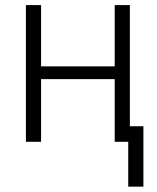

<svg xmlns="http://www.w3.org/2000/svg" viewBox="-20 -548 607 742"><path d="M481.9 0H423.3V-242.2H138.7V0H80.1V-528.3H138.7V-291.5H423.3V-528.3H481.9ZM534.2 173.3H475.6V-60.1H534.2Z"/></svg>

Font: SteelSelectRoboto
Style: Regular
Weight: 300
Designer: Google
Version: Version 2.137; 2017